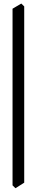

<svg xmlns="http://www.w3.org/2000/svg" viewBox="-20 -791 202 1053"><path d="M64.9 241.2 48.8 225.6V-743.2L96.7 -771.5L112.8 -755.9V210.9Z"/></svg>

Font: Almanac
Style: Regular
Weight: 400
Designer: Eden's Almanac
Version: Version 3.501;March 28, 2021;FontCreator 13.0.0.2683 64-bit